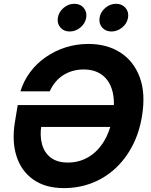

<svg xmlns="http://www.w3.org/2000/svg" viewBox="-20 -965 785 995"><path d="M311 9.8Q215.8 9.8 153.3 -33.9Q90.8 -77.6 65.9 -154.5Q41 -231.4 57.1 -331.5L71.8 -420.4H620.1L601.1 -307.1H162.1L194.3 -314.5Q186 -262.2 197.5 -218.5Q209 -174.8 242.4 -148.7Q275.9 -122.6 332 -122.6Q390.1 -122.6 438.2 -150.9Q486.3 -179.2 519 -233.2Q551.8 -287.1 564.5 -364.3Q577.1 -440.9 562 -494.9Q546.9 -548.8 508.8 -576.9Q470.7 -605 413.6 -605Q382.8 -605 356 -597.2Q329.1 -589.4 306.6 -574.7Q284.2 -560.1 266.8 -539.1Q249.5 -518.1 237.8 -491.7H85.9Q102.5 -545.9 136.2 -591.1Q169.9 -636.2 217 -668.9Q264.2 -701.7 320.3 -719.5Q376.5 -737.3 438 -737.3Q534.2 -737.3 603.5 -692.9Q672.9 -648.4 704.1 -564.7Q735.4 -481 715.8 -362.8Q701.7 -276.9 665.5 -208Q629.4 -139.2 575.7 -90.3Q522 -41.5 454.8 -15.9Q387.7 9.8 311 9.8ZM557.6 -801.8Q526.9 -801.8 509 -822.8Q491.2 -843.8 496.1 -873.5Q501 -903.3 525.9 -924.3Q550.8 -945.3 581.5 -945.3Q612.3 -945.3 630.4 -924.3Q648.4 -903.3 643.6 -873.5Q638.7 -843.8 613.5 -822.8Q588.4 -801.8 557.6 -801.8ZM341.3 -801.8Q310.5 -801.8 292.7 -822.8Q274.9 -843.8 279.8 -873.5Q284.7 -903.3 309.6 -924.3Q334.5 -945.3 365.2 -945.3Q396 -945.3 413.8 -924.3Q431.6 -903.3 426.8 -873.5Q421.9 -843.8 397 -822.8Q372.1 -801.8 341.3 -801.8Z"/></svg>

Font: Inter 16pt
Style: Bold Italic
Weight: 700
Italic angle: -9.3988°
Version: Version 4.001;git-66647c0bb